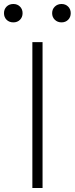

<svg xmlns="http://www.w3.org/2000/svg" viewBox="-50 -941 374 961"><path d="M112 0V-730H163V0ZM17 -829Q-4 -829 -17 -842Q-30 -855 -30 -875Q-30 -895 -17 -908Q-4 -921 17 -921Q37 -921 50 -908Q63 -895 63 -875Q63 -855 50 -842Q37 -829 17 -829ZM258 -829Q238 -829 224.5 -842Q211 -855 211 -875Q211 -895 224.5 -908Q238 -921 258 -921Q278 -921 291 -908Q304 -895 304 -875Q304 -855 291 -842Q278 -829 258 -829Z"/></svg>

Font: M PLUS 2 Light
Style: Regular
Weight: 300
Designer: Coji Morishita
Foundry: UNDERFOREST DESIGN
Version: Version 1.001